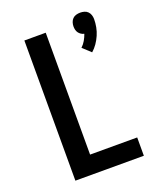

<svg xmlns="http://www.w3.org/2000/svg" viewBox="-142 -858 784 946"><g transform="rotate(-20 250.0 -385.0)"><path d="M382 -566 340 -605Q353 -617 362 -632.5Q371 -648 377 -665Q368 -667 360.5 -672Q353 -677 348 -684Q343 -691 341 -699.5Q339 -708 339 -717Q339 -728 342.5 -738.5Q346 -749 353.5 -756.5Q361 -764 371.5 -767Q382 -770 393 -770Q404 -770 414.5 -767Q425 -764 432.5 -756.5Q440 -749 443.5 -738.5Q447 -728 447 -717Q447 -696 443 -675Q439 -654 430.5 -634.5Q422 -615 410 -597.5Q398 -580 382 -566ZM88 0V-735H200V-96H447V0Z"/></g></svg>

Font: Iosevka Term
Style: Bold
Weight: 700
Monospace: yes
Designer: Belleve Invis
Foundry: Belleve Invis
Version: Version 30.0.1